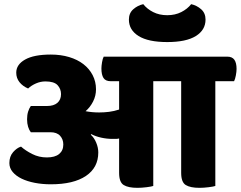

<svg xmlns="http://www.w3.org/2000/svg" viewBox="-20 -892 1156 922"><path d="M1071 -620Q1095 -620 1105.5 -605Q1116 -590 1116 -561Q1116 -548 1112.5 -529.5Q1109 -511 1104 -502H1014V1Q1006 4 982 7Q958 10 938 10Q894 10 872 -3.5Q850 -17 850 -62V-502H716V1Q708 4 684 7Q660 10 640 10Q596 10 574 -3.5Q552 -17 552 -62V-227Q544 -225 536 -225Q528 -225 520 -225Q493 -225 466 -231Q439 -237 418 -248L416 -245Q432 -231 442 -207Q452 -183 452 -160Q452 -87 392.5 -47Q333 -7 224 -7Q183 -7 147 -14Q111 -21 84 -34Q57 -47 41 -66Q25 -85 25 -109Q25 -141 43 -161.5Q61 -182 81 -188Q102 -169 134.5 -152.5Q167 -136 205 -136Q244 -136 264 -152.5Q284 -169 284 -198Q284 -223 268.5 -240Q253 -257 222 -257H128Q120 -267 115 -283Q110 -299 110 -319Q110 -340 115 -356Q120 -372 128 -383H206Q238 -383 255.5 -398Q273 -413 273 -440Q273 -465 256.5 -483Q240 -501 198 -501Q175 -501 153 -491.5Q131 -482 115 -467Q89 -478 73.5 -497.5Q58 -517 58 -543Q58 -582 100.5 -606Q143 -630 224 -630Q272 -630 312 -618Q352 -606 380.5 -584Q409 -562 425 -531Q441 -500 441 -463Q441 -432 427 -404.5Q413 -377 391 -358Q422 -352 456 -352Q480 -352 504 -355Q528 -358 552 -366V-502H512Q487 -502 477 -517.5Q467 -533 467 -563Q467 -575 470 -593Q473 -611 478 -620ZM783 -819Q821 -819 850.5 -834Q880 -849 898 -872Q925 -866 946 -847.5Q967 -829 967 -798Q967 -748 920.5 -719Q874 -690 783 -690Q692 -690 645.5 -719Q599 -748 599 -798Q599 -829 620 -847.5Q641 -866 668 -872Q686 -849 715.5 -834Q745 -819 783 -819Z"/></svg>

Font: Baloo
Style: Regular
Weight: 400
Designer: Sarang Kulkarni and Ek Type
Foundry: Ek Type
Version: Version 1.100;PS 1.000;hotconv 1.0.88;makeotf.lib2.5.647800;